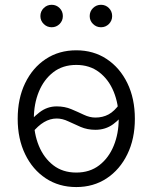

<svg xmlns="http://www.w3.org/2000/svg" viewBox="-20 -757 627 789"><path d="M293.5 11.7Q222.2 11.7 168 -24.2Q113.8 -60.1 83.3 -123.3Q52.7 -186.5 52.7 -268.6Q52.7 -352.1 83.3 -415.3Q113.8 -478.5 168 -514.4Q222.2 -550.3 293.5 -550.3Q364.3 -550.3 418.5 -514.4Q472.7 -478.5 503.4 -415.3Q534.2 -352.1 534.2 -268.6Q534.2 -186.5 503.4 -123.3Q472.7 -60.1 418.5 -24.2Q364.3 11.7 293.5 11.7ZM293.5 -47.9Q349.1 -47.9 387.9 -77.9Q426.8 -107.9 447.3 -158Q467.8 -208 467.8 -268.6Q467.8 -329.6 447.3 -379.9Q426.8 -430.2 387.7 -460.2Q348.6 -490.2 293.5 -490.2Q237.8 -490.2 199 -460.2Q160.2 -430.2 139.6 -380.1Q119.1 -330.1 119.1 -268.6Q119.1 -208 139.6 -158Q160.2 -107.9 199 -77.9Q237.8 -47.9 293.5 -47.9ZM111.8 -210.4 82.5 -235.4Q110.4 -270.5 142.1 -295.2Q173.8 -319.8 212.9 -319.8Q246.1 -319.8 273.2 -308.3Q300.3 -296.9 324.5 -285.4Q348.6 -273.9 372.1 -273.9Q402.3 -273.9 426.3 -286.9Q450.2 -299.8 472.7 -331.5L503.4 -309.6Q476.6 -269.5 445.1 -246.6Q413.6 -223.6 372.1 -223.6Q338.9 -223.6 311.5 -235.4Q284.2 -247.1 260.3 -258.5Q236.3 -270 212.9 -270Q186 -270 160.9 -255.1Q135.7 -240.2 111.8 -210.4ZM395 -645Q376 -645 362.3 -658.4Q348.6 -671.9 348.6 -690.9Q348.6 -710.4 362.3 -723.9Q376 -737.3 395 -737.3Q414.1 -737.3 427.5 -723.9Q440.9 -710.4 440.9 -690.9Q440.9 -671.9 427.5 -658.4Q414.1 -645 395 -645ZM192.4 -645Q173.3 -645 159.7 -658.4Q146 -671.9 146 -690.9Q146 -710.4 159.7 -723.9Q173.3 -737.3 192.4 -737.3Q211.4 -737.3 224.9 -723.9Q238.3 -710.4 238.3 -690.9Q238.3 -671.9 224.9 -658.4Q211.4 -645 192.4 -645Z"/></svg>

Font: Inter 16pt Light
Style: Regular
Weight: 300
Version: Version 4.001;git-66647c0bb